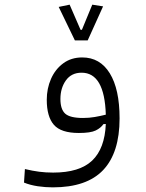

<svg xmlns="http://www.w3.org/2000/svg" viewBox="-20 -581 626 824"><path d="M206.5 223.1Q174.8 223.1 142.1 218.3Q109.4 213.4 83 202.6L86.9 144.5Q119.6 152.3 147.9 156Q176.3 159.7 208 159.7Q321.3 159.7 375.5 108.2Q429.7 56.6 434.1 -48.8L423.8 -48.3Q412.6 -31.7 390.6 -21Q368.7 -10.3 318.4 -10.3Q241.7 -10.3 211.2 -45.4Q180.7 -80.6 180.7 -152.8Q180.7 -201.2 199 -242.7Q217.3 -284.2 251.5 -309.3Q285.6 -334.5 333 -334.5Q409.2 -334.5 451.2 -266.4Q493.2 -198.2 493.2 -72.8Q493.2 74.2 422.9 148.7Q352.5 223.1 206.5 223.1ZM434.1 -88.9Q428.7 -269 330.1 -269Q286.6 -269 262.9 -236.1Q239.3 -203.1 239.3 -156.2Q239.3 -111.8 259.8 -93.3Q280.3 -74.7 336.4 -74.7Q362.8 -74.7 386.7 -78.9Q410.6 -83 434.1 -88.9ZM301.3 -407.7 231.9 -551.3 278.8 -561 325.7 -453.1H331.5L376 -561L422.4 -553.7L356.4 -407.7Z"/></svg>

Font: CaskaydiaCove NFP Light
Style: Regular
Weight: 300
Designer: Aaron Bell
Foundry: Saja Typeworks
Version: Version 2111.001; VTT 6.35;Nerd Fonts 3.1.1